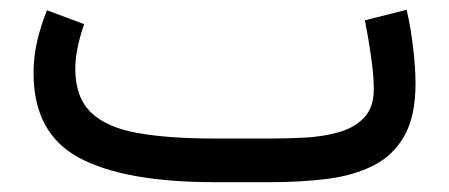

<svg xmlns="http://www.w3.org/2000/svg" viewBox="-20 -371 915 391"><path d="M531.2 0H417.5Q233.4 0 140.9 -49.8Q48.3 -99.6 48.3 -222.2Q48.3 -255.9 55.9 -288.1Q63.5 -320.3 75.7 -350.1L151.4 -321.8Q143.6 -300.3 138.4 -275.9Q133.3 -251.5 133.3 -229.5Q133.8 -172.4 165.5 -141.8Q197.3 -111.3 260.3 -100.1Q323.2 -88.9 417.5 -88.9H531.7Q564.9 -88.9 601.3 -90.8Q637.7 -92.8 669.4 -101.6Q701.2 -110.4 721.2 -131.1Q741.2 -151.9 741.2 -189.5Q741.2 -216.8 735.8 -254.6Q730.5 -292.5 723.1 -329.6L808.1 -351.1Q816.9 -313 821.5 -272.2Q826.2 -231.4 826.2 -201.2Q826.2 -134.8 803.7 -94.7Q781.2 -54.7 741 -34.2Q700.7 -13.7 647.2 -6.8Q593.8 0 531.2 0Z"/></svg>

Font: Vazirmatn RD FD
Style: Regular
Weight: 400
Designer: Saber Rastikerdar
Foundry: Saber Rastikerdar
Version: Version 33.003